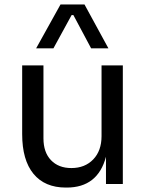

<svg xmlns="http://www.w3.org/2000/svg" viewBox="-20 -830 668 866"><path d="M80 -225V-535H176V-206Q176 -143 210 -107.5Q244 -72 302 -72Q363 -72 400.5 -111Q438 -150 438 -216V-535H534V0H458V-123Q421 16 281 16H277Q182 16 131 -46Q80 -108 80 -225ZM253 -810H361L469 -612H391L311 -762H303L221 -612H143Z"/></svg>

Font: Sora-SIA
Style: Regular
Weight: 400
Designer: Jonathan Barnbrook, Julián Moncada
Foundry: Barnbrook Fonts
Version: Version 2.000